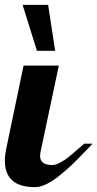

<svg xmlns="http://www.w3.org/2000/svg" viewBox="-26 -770 401 790"><path d="M71 -500H216L144 -160Q139 -142 139 -128Q139 -91 189 -91Q203 -91 221.5 -101Q240 -111 254 -122Q268 -133 290 -152.5Q312 -172 321 -179H355Q351 -175 321.5 -144Q292 -113 272.5 -94.5Q253 -76 223 -51Q193 -26 166.5 -13Q140 0 118 0Q-6 0 -6 -109Q-6 -132 0 -160ZM126 -561 67 -750H172L201 -561Z"/></svg>

Font: Lobster 1.3
Style: Regular
Weight: 400
Designer: Pablo Impallari
Foundry: Pablo Impallari. www.impallari.com
Version: Version 1.003 2010